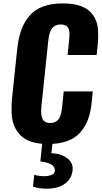

<svg xmlns="http://www.w3.org/2000/svg" viewBox="-20 -841 601 1136"><path d="M175.3 263.7 182.6 193.4Q202.1 199.2 228.5 201.2Q233.9 201.7 239.3 201.7Q260.3 201.7 278.8 196.3Q302.2 189.5 304.2 172.4Q306.2 157.7 298.8 146.5Q291.5 135.3 277.6 128.9Q263.7 122.6 249.3 119.1Q234.9 115.7 218.8 114.3L230.5 0H291L284.2 65.4Q340.8 67.4 377 94.7Q409.7 119.1 410.2 157.2Q410.2 161.1 409.7 165.5Q406.2 203.1 382.8 229Q359.4 254.9 325.2 265.6Q292.5 275.9 254.9 275.4Q252.9 275.4 251 275.4Q211.9 274.9 175.3 263.7ZM264.2 11.2Q210 11.2 169.7 -1.2Q129.4 -13.7 104.7 -36.9Q80.1 -60.1 65.4 -93.8Q50.8 -127 48.8 -168.9Q47.9 -182.6 48.3 -197.3Q48.3 -227.1 51.3 -260.3L81.5 -548.3Q88.4 -614.3 105.7 -662.6Q123 -710.9 154.3 -747.6Q185.5 -784.2 234.9 -802.5Q284.2 -820.8 352.1 -820.8Q404.3 -820.8 443.1 -809.8Q481.9 -798.8 505.9 -778.3Q529.8 -757.8 543.7 -729Q557.6 -700.2 560.1 -664.1Q561 -648.9 561 -633.3Q561 -610.8 559.1 -586.9L551.8 -515.6H379.9L388.2 -596.2Q389.2 -607.9 389.6 -612.8Q390.1 -617.7 390.9 -628.4Q391.6 -639.2 391.1 -644Q390.6 -648.9 389.4 -657.7Q388.2 -666.5 385.7 -670.9Q383.3 -675.3 379.4 -681.2Q375.5 -687 369.9 -689.7Q364.3 -692.4 356.4 -694.3Q348.6 -696.3 338.9 -696.3Q321.8 -696.3 309.1 -690.2Q296.4 -684.1 288.8 -675Q281.2 -666 276.1 -650.6Q271 -635.3 268.8 -622.8Q266.6 -610.4 264.6 -590.8L225.6 -217.3Q223.6 -199.2 223.6 -184.1Q223.6 -156.7 230.5 -139.6Q241.2 -113.3 277.8 -113.3Q294.4 -113.3 306.9 -119.6Q319.3 -126 326.2 -134.3Q333 -142.6 337.9 -158.7Q342.8 -174.8 344.5 -186Q346.2 -197.3 348.6 -217.3L356.9 -300.3H528.8L522 -231Q516.1 -175.8 500.5 -133.8Q484.9 -91.8 455.6 -58.1Q426.3 -24.4 378.2 -6.6Q330.1 11.2 264.2 11.2Z"/></svg>

Font: Oswald
Style: Bold
Weight: 700
Designer: Vernon Adams
Foundry: Vernon Adams
Version: 3.0; ttfautohint (v0.94.23-7a4d-dirty) -l 8 -r 50 -G 200 -x 